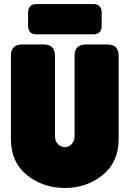

<svg xmlns="http://www.w3.org/2000/svg" viewBox="-20 -920 641 950"><path d="M34 -644Q34 -700 90 -700H196Q252 -700 252 -644V-248Q252 -222 266.5 -207Q281 -192 301 -192Q320 -192 334.5 -207Q349 -222 349 -248V-644Q349 -700 405 -700H511Q567 -700 567 -644V-232Q567 -118 488 -54Q409 10 301 10Q192 10 113 -54Q34 -118 34 -232ZM119 -793V-858Q119 -900 161 -900H441Q483 -900 483 -858V-793Q483 -750 441 -750H161Q119 -750 119 -793Z"/></svg>

Font: LT Crewmate
Style: Regular
Weight: 400
Designer: Daniel Lyons
Foundry: LyonsType
Version: Version 1.001;FEAKit 1.0